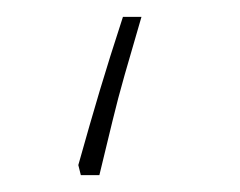

<svg xmlns="http://www.w3.org/2000/svg" viewBox="-20 -208 285 228"><path d="M73 -12Q87 -62 98.5 -100.5Q110 -139 126 -188H148Q136 -147 128 -119Q120 -91 113.5 -64Q107 -37 98 0H76Z"/></svg>

Font: Noto Sans Syriac Western Thin
Style: Regular
Weight: 100
Designer: Patrick Giasson and the Monotype Design Team
Foundry: Monotype Imaging Inc.
Version: Version 3.000; ttfautohint (v1.8.4.7-5d5b)